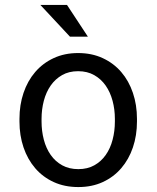

<svg xmlns="http://www.w3.org/2000/svg" viewBox="-20 -755 640 785"><path d="M59.6 -269Q59.6 -326.2 76.2 -375.2Q92.8 -424.3 123.8 -460.4Q154.8 -496.6 199.2 -517.3Q243.7 -538.1 299.3 -538.1Q355.5 -538.1 400.1 -517.3Q444.8 -496.6 475.8 -460.4Q506.8 -424.3 523.4 -375.2Q540 -326.2 540 -269V-258.3Q540 -201.2 523.4 -152.3Q506.8 -103.5 475.8 -67.4Q444.8 -31.2 400.4 -10.7Q356 9.8 300.3 9.8Q244.1 9.8 199.5 -10.7Q154.8 -31.2 123.8 -67.4Q92.8 -103.5 76.2 -152.3Q59.6 -201.2 59.6 -258.3ZM149.9 -258.3Q149.9 -219.2 159.2 -183.8Q168.5 -148.4 187.3 -121.6Q206.1 -94.7 234.4 -79.1Q262.7 -63.5 300.3 -63.5Q337.4 -63.5 365.5 -79.1Q393.6 -94.7 412.4 -121.6Q431.2 -148.4 440.4 -183.8Q449.7 -219.2 449.7 -258.3V-269Q449.7 -307.6 440.2 -343Q430.7 -378.4 411.9 -405.3Q393.1 -432.1 365 -448Q336.9 -463.9 299.3 -463.9Q261.7 -463.9 233.9 -448Q206.1 -432.1 187.3 -405.3Q168.5 -378.4 159.2 -343Q149.9 -307.6 149.9 -269ZM339.4 -605H266.1L145 -734.9H253.9Z"/></svg>

Font: Roboto Mono
Style: Regular
Weight: 400
Designer: Google
Version: Version 2.000985; 2015; ttfautohint (v1.3)